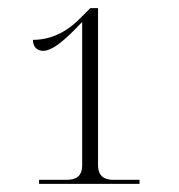

<svg xmlns="http://www.w3.org/2000/svg" viewBox="-20 -839 440 472"><path d="M76 -387H323V-397H258C239 -397 221 -404 221 -433V-819H202L176 -793C160 -777 121 -741 61 -741C61 -722 73 -714 86 -714C115 -714 156 -758 182 -785V-433C182 -404 165 -397 144 -397H76Z"/></svg>

Font: Noto Serif Display ExtraLight
Style: Regular
Weight: 200
Designer: Monotype Design Team
Foundry: Monotype Imaging Inc.
Version: Version 2.009